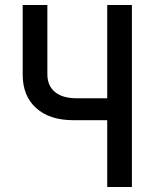

<svg xmlns="http://www.w3.org/2000/svg" viewBox="-20 -750 640 770"><path d="M410 0V-268H274Q179 -268 125 -316.5Q71 -365 71 -451V-730H170V-452Q170 -406 200.5 -381Q231 -356 286 -356H410V-730H509V0Z"/></svg>

Font: Pitagon Sans Mono Medium
Style: Regular
Weight: 500
Monospace: yes
Designer: Travis Tran
Foundry: Pitagon
Version: Version 1.001; ttfautohint (v1.8.4.7-5d5b);gftools[0.9.26]